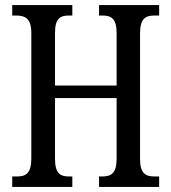

<svg xmlns="http://www.w3.org/2000/svg" viewBox="-20 -734 673 754"><path d="M28 0H264V-41H251C216 -41 196 -53 196 -111V-349H438V-112C438 -53 417 -41 381 -41H369V0H605V-41H587C553 -41 530 -52 530 -108V-603C530 -662 552 -673 587 -673H605V-714H369V-673H381C417 -673 438 -662 438 -603V-398H196V-604C196 -662 216 -673 251 -673H264V-714H28V-673H43C78 -673 103 -662 103 -605V-111C103 -53 81 -41 47 -41H28Z"/></svg>

Font: Noto Serif Myanmar ExtCond
Style: Regular
Weight: 400
Width: 2
Designer: Ben Mitchell and the Monotype Design Team
Foundry: Monotype Imaging Inc.
Version: Version 2.106